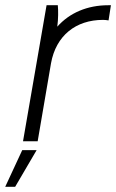

<svg xmlns="http://www.w3.org/2000/svg" viewBox="-40 -540 444 734"><path d="M48 0H104L155 -298C174 -404 250 -464 354 -464C361 -464 368 -463 375 -462L384 -520H374C294 -520 226 -491 179 -438C183 -468 183 -500 181 -520H138ZM-20 174H18L100 34H45Z"/></svg>

Font: Fixel Display Light
Style: Italic
Weight: 300
Italic angle: -10°
Designer: AlfaBravo + MacPaw
Foundry: Kyrylo Tkachov, Marchela Mozhyna, Serhii Makarenko, Maria Weinstein, Zakhar Kryvoshyya
Version: Version 1.210;Glyphs 3.2 (3217)